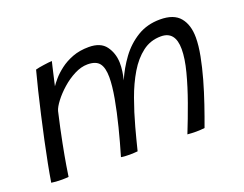

<svg xmlns="http://www.w3.org/2000/svg" viewBox="-89 -691 1107 871"><g transform="rotate(-20 464.5 -256.0)"><path d="M28 4.5Q34 -33 43.5 -82.5Q53 -132 65 -187.8Q77 -243.5 89.8 -300Q102.5 -356.5 115.2 -408.2Q128 -460 139 -501.5Q145.5 -503.5 156.2 -505.5Q167 -507.5 179.2 -509.2Q191.5 -511 202.2 -512.2Q213 -513.5 219.5 -513.5Q217.5 -506 213.8 -489.8Q210 -473.5 205.8 -455.2Q201.5 -437 198.2 -422Q195 -407 193.5 -401Q200.5 -412 216.8 -431Q233 -450 258.8 -469.8Q284.5 -489.5 319.2 -502.8Q354 -516 398 -516Q455 -516 480 -482Q505 -448 506.5 -402Q507 -381.5 504 -360.2Q501 -339 496 -319.5Q518 -371 552.2 -417.8Q586.5 -464.5 634.5 -493.8Q682.5 -523 744.5 -523Q811 -523 840.5 -487.2Q870 -451.5 870 -390.5Q870 -352 860.5 -302.8Q851 -253.5 835.8 -199.2Q820.5 -145 802.2 -91.5Q784 -38 766.5 9Q756.5 10 746.2 10.8Q736 11.5 725.5 11.5Q716 11.5 705 11Q694 10.5 683.5 9.5Q709.5 -55 734.2 -124Q759 -193 775.2 -255.5Q791.5 -318 791.5 -363Q791.5 -449.5 722 -449.5Q671.5 -449.5 632.8 -420Q594 -390.5 564.5 -341Q535 -291.5 512.8 -229.8Q490.5 -168 473 -103.5Q466 -77.5 458.8 -50Q451.5 -22.5 445 4.5Q437.5 5 427.2 5.8Q417 6.5 407 6.5Q395.5 6.5 383.5 5.8Q371.5 5 365 3.5Q384 -60.5 401 -127.8Q418 -195 428.8 -254.8Q439.5 -314.5 439.5 -355Q439.5 -401 423 -422.5Q406.5 -444 365.5 -444Q335 -444 302.2 -427.2Q269.5 -410.5 241 -385.2Q212.5 -360 193 -334.2Q173.5 -308.5 168.5 -291Q150 -211 137.8 -148Q125.5 -85 119 -45Q112.5 -5 111 6.5Q106.5 7 96.5 7.5Q86.5 8 79.5 8Q64.5 8 50.2 7Q36 6 28 4.5Z"/></g></svg>

Font: Grandstander Thin Light
Style: Italic
Weight: 300
Italic angle: -15°
Version: Version 1.200